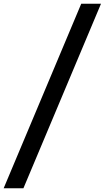

<svg xmlns="http://www.w3.org/2000/svg" viewBox="-22 -880 557 1020"><path d="M102.5 120 514.5 -860H409.5L-2.5 120Z"/></svg>

Font: Spartan SemiBold
Style: Regular
Weight: 600
Designer: Matt Bailey, Mirko Velimirovic
Foundry: Matt Bailey
Version: Version 1.003